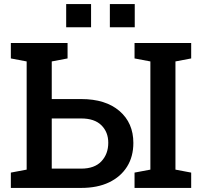

<svg xmlns="http://www.w3.org/2000/svg" viewBox="-20 -922 986 942"><path d="M33.2 0V-75.2L110.8 -89.8V-620.6L33.2 -635.3V-710.9H311.5V-635.3L233.9 -620.6V-436H378.4Q498 -436 566.2 -377.4Q634.3 -318.8 634.3 -220.7Q634.3 -153.8 603.3 -104.2Q572.3 -54.7 515.1 -27.3Q458 0 378.4 0ZM233.9 -94.7H378.4Q443.8 -94.7 477.5 -130.6Q511.2 -166.5 511.2 -221.7Q511.2 -273.9 477.5 -307.4Q443.8 -340.8 378.4 -340.8H233.9ZM640.1 0V-75.2L717.8 -89.8V-620.6L640.1 -635.3V-710.9H918V-635.3L840.8 -620.6V-89.8L918 -75.2V0ZM519 -788.1V-901.9H641.1V-788.1ZM304.7 -788.1V-901.9H426.8V-788.1Z"/></svg>

Font: Roboto Slab Medium
Style: Regular
Weight: 500
Designer: Google
Version: Version 2.001; ttfautohint (v1.8.3)